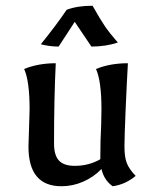

<svg xmlns="http://www.w3.org/2000/svg" viewBox="-20 -637 535 668"><path d="M79 -127 81 -190 83 -257Q83 -355 64 -397Q113 -417 174 -417Q168 -295 168 -137Q168 -97 185 -78.5Q202 -60 240 -60Q289 -60 329 -83Q329 -150 332 -202L333 -257Q333 -355 314 -397Q363 -417 425 -417Q421 -348 417 -253.5Q413 -159 413 -127Q413 -91 421 -70Q429 -49 452 -25Q416 5 372 11Q342 -10 333 -49Q306 -21 269.5 -5Q233 11 194 11Q79 11 79 -127ZM122 -483Q174 -547 212 -603Q249 -617 302 -617Q329 -569 345.5 -545Q362 -521 390 -489Q348 -475 298 -475L240 -561L184 -475Q153 -475 122 -483Z"/></svg>

Font: Mirza
Style: Regular
Weight: 400
Designer: Arabic design by Kourosh Beigpour, Latin design by Eduardo Tunni, engineering by Lasse Fister
Version: Version 1.0010g